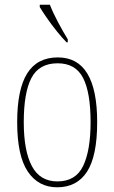

<svg xmlns="http://www.w3.org/2000/svg" viewBox="-20 -786 486 816"><path d="M223 10Q143 10 98 -57Q53 -124 53 -267Q53 -406 95.5 -474Q138 -542 226 -542Q393 -542 393 -267Q393 -123 350 -56.5Q307 10 223 10ZM224 -15Q302 -15 333.5 -81Q365 -147 365 -267Q365 -393 333 -455Q301 -517 225 -517Q146 -517 113.5 -454.5Q81 -392 81 -267Q81 -145 115.5 -80Q150 -15 224 -15ZM263 -606Q245 -624 222 -652.5Q199 -681 179 -710Q159 -739 149 -756V-766H192Q205 -732 227.5 -690Q250 -648 268 -619V-606Z"/></svg>

Font: Noto Serif Ethiopic Condensed Thin
Style: Regular
Weight: 100
Width: 3
Designer: Monotype Design Team
Foundry: Monotype Imaging Inc.
Version: Version 2.102; ttfautohint (v1.8.4.7-5d5b)